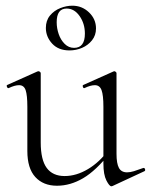

<svg xmlns="http://www.w3.org/2000/svg" viewBox="-20 -645 530 674"><path d="M180 7Q132 7 104 -23.5Q76 -54 76 -115V-270Q76 -311 70 -328.5Q64 -346 47 -346Q32 -346 11 -336Q7 -334 4.5 -340Q2 -346 6 -347L111 -394Q113 -395 115 -395Q117 -395 120 -393Q123 -391 123 -388V-145Q123 -84 144 -55.5Q165 -27 207 -27Q248 -27 289 -51.5Q330 -76 361 -119L366 -108Q317 -46 272 -19.5Q227 7 180 7ZM389 -388V-105Q389 -71 397.5 -55.5Q406 -40 426 -40Q437 -40 450 -44Q463 -48 482 -55Q487 -57 489 -51.5Q491 -46 487 -44L375 8Q373 9 371 9Q364 9 353.5 -11.5Q343 -32 343 -71V-270Q343 -311 336.5 -328.5Q330 -346 313 -346Q298 -346 277 -336Q273 -334 271 -340Q269 -346 273 -347L378 -394Q380 -395 381 -395Q383 -395 386 -393Q389 -391 389 -388ZM224 -468Q185 -468 163 -492Q141 -516 141 -547Q141 -573 155.5 -590.5Q170 -608 191.5 -616.5Q213 -625 234 -625Q268 -625 292.5 -601.5Q317 -578 317 -545Q317 -521 303 -503.5Q289 -486 268 -477Q247 -468 224 -468ZM240 -477Q278 -477 278 -527Q278 -562 259.5 -588.5Q241 -615 214 -615Q179 -615 179 -567Q179 -546 186 -525.5Q193 -505 207 -491Q221 -477 240 -477Z"/></svg>

Font: Cormorant Garamond Light
Style: Regular
Weight: 300
Designer: Christian Thalmann (Catharsis Fonts)
Foundry: Catharsis Fonts
Version: Version 4.001